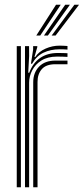

<svg xmlns="http://www.w3.org/2000/svg" viewBox="-20 -796 356 816"><path d="M86.2 0V-600H103.5L103.8 -558L100 -486.8H104.2Q120 -528.5 150.5 -549.6Q181 -570.8 225.8 -570.8Q237 -570.8 248.8 -570.5Q260.5 -570.2 266.8 -569.8V-554.2Q259.8 -554.8 247.1 -555.1Q234.5 -555.5 222.8 -555.5Q182.8 -555.5 156.2 -539Q129.8 -522.5 116.8 -497.1Q103.8 -471.8 103.8 -445V0ZM51.2 0V-600H68.8V0ZM121.2 0V-446.5Q121.2 -487 146 -512.8Q170.8 -538.5 215.5 -538.5Q228.5 -538.5 241.6 -538.5Q254.8 -538.5 266.8 -538.5V-523Q255 -523 241.4 -523Q227.8 -523 215.5 -523Q176 -523 157.8 -502.2Q139.5 -481.5 139.5 -447.8V0ZM111.5 -525 120.8 -585.5V-600H138.5V-595.8L126.5 -553.8H129.8Q145.2 -577 173.9 -589.5Q202.5 -602 233 -602Q240.2 -602 248.9 -601.6Q257.5 -601.2 266.8 -600.5V-585.2Q258.8 -586 250.6 -586.2Q242.5 -586.5 234.2 -586.5Q194.8 -586.5 164.8 -572.1Q134.8 -557.8 116.2 -525ZM134.2 -645 218.2 -776H238.2L151 -645ZM199.5 -645 296.2 -776H316L216.2 -645ZM166.8 -645 257.2 -776H277.2L183.5 -645Z"/></svg>

Font: Big Shoulders Inline Display Thin SemiBold
Style: Regular
Weight: 600
Version: Version 2.002